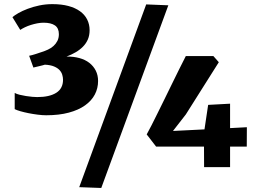

<svg xmlns="http://www.w3.org/2000/svg" viewBox="-20 -827 1259 949"><path d="M705.1 -162.6Q714.8 -179.7 728.5 -206.8Q742.2 -233.9 758.5 -266.8Q774.9 -299.8 793 -336.7Q811 -373.5 829.3 -410.9Q847.7 -448.2 865.2 -483.9Q882.8 -519.5 898.4 -549.8H1034.7L1061.5 -519.5L898.4 -261.2L835 -179.7L990.7 -187.5L1008.8 -308.6L1117.2 -314.5V-193.8L1200.2 -198.2L1199.7 -102.5H1117.2V-1H988.8L988.3 -102.5H751.5ZM52.7 -367.7Q62 -362.3 77.1 -358.6Q92.3 -355 108.6 -352.3Q125 -349.6 139.9 -348.4Q154.8 -347.2 164.1 -347.2Q224.6 -347.2 258.1 -368.4Q291.5 -389.6 291.5 -432.6Q291.5 -444.3 287.8 -457Q284.2 -469.7 274.4 -480.5Q264.6 -491.2 247.1 -498.5Q229.5 -505.9 201.7 -507.3Q199.7 -506.3 190.9 -504.2Q182.1 -502 171.9 -499.5Q159.7 -496.6 145 -493.2L124 -551.3Q138.7 -554.2 154.3 -559.3Q169.9 -564.5 186 -569.8Q201.7 -574.7 217 -581.8Q232.4 -588.9 244.4 -599.6Q256.3 -610.4 263.7 -624.8Q271 -639.2 271 -658.2Q271 -688 251.5 -701.4Q231.9 -714.8 195.3 -714.8Q180.7 -714.8 164.3 -711.7Q147.9 -708.5 132.3 -703.6Q116.7 -698.7 103 -692.1Q89.4 -685.5 80.1 -679.2L41.5 -742.2Q51.3 -751 70.8 -762.2Q90.3 -773.4 116.7 -783.4Q143.1 -793.5 174.3 -800Q205.6 -806.6 238.3 -806.6Q283.7 -806.6 318.1 -797.4Q352.5 -788.1 375.7 -771.2Q398.9 -754.4 410.9 -730.5Q422.9 -706.5 422.9 -677.7Q422.9 -651.9 414.1 -631.8Q405.3 -611.8 389.9 -596.2Q374.5 -580.6 353.8 -568.6Q333 -556.6 309.1 -547.4Q343.8 -547.9 372.3 -540Q400.9 -532.2 421.4 -516.4Q441.9 -500.5 453.4 -477.8Q464.8 -455.1 464.8 -426.8Q464.8 -390.6 448.7 -359.9Q432.6 -329.1 400.4 -306.2Q368.2 -283.2 320.1 -270.3Q272 -257.3 208.5 -257.3Q189.5 -257.3 166.3 -260.3Q143.1 -263.2 121.1 -267.6Q99.1 -272 80.6 -277.3Q62 -282.7 52.7 -287.6ZM371.6 98.1 702.6 -805.2 812 -800.8 480.5 102.1Z"/></svg>

Font: Merriweather UltraBold
Style: Regular
Weight: 900
Designer: Eben Sorkin ( sorkintype@gmail.com )
Foundry: Eben Sorkin
Version: Version 1.570; ttfautohint (v1.3) -l 8 -r 32 -G 0 -x 0 -H 60